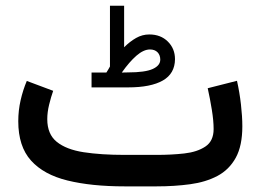

<svg xmlns="http://www.w3.org/2000/svg" viewBox="-20 -662 925 682"><path d="M357.9 -404.3Q361.8 -409.7 364.7 -415.3Q367.7 -420.9 370.6 -425.8V-641.6H420.9V-494.1Q441.4 -514.6 463.4 -527.1Q485.4 -539.6 510.3 -539.6Q550.8 -539.6 576.2 -514.4Q601.6 -489.3 601.6 -451.7Q601.1 -400.4 558.3 -376Q515.6 -351.6 435.1 -351.6H305.2V-404.3ZM434.6 -404.8Q495.6 -404.8 522.5 -417Q549.3 -429.2 549.3 -450.2Q549.3 -466.3 539.6 -476.3Q529.8 -486.3 512.7 -486.3Q490.2 -486.3 464.8 -464.4Q439.5 -442.4 412.6 -404.3ZM536.1 0H422.9Q304.7 0 220 -20.8Q135.3 -41.5 90.1 -91.8Q44.9 -142.1 44.9 -231.4Q44.9 -269.5 53.2 -305.9Q61.5 -342.3 75.2 -374.5L168.9 -339.4Q161.1 -317.4 154.5 -290.3Q147.9 -263.2 147.9 -238.8Q147.9 -185.5 181.6 -158.2Q215.3 -130.9 277.1 -121.3Q338.9 -111.8 422.9 -111.8H537.1Q588.4 -111.8 634.5 -116.9Q680.7 -122.1 709.7 -141.6Q738.8 -161.1 738.8 -203.6Q738.8 -233.4 732.4 -272.5Q726.1 -311.5 717.8 -348.6L821.8 -375Q831.1 -333.5 835.9 -290.8Q840.8 -248 840.8 -213.4Q840.8 -144 817.4 -101.6Q793.9 -59.1 752.4 -37.1Q710.9 -15.1 655.5 -7.6Q600.1 0 536.1 0Z"/></svg>

Font: Vazirmatn FD NL Medium
Style: Regular
Weight: 500
Designer: Saber Rastikerdar
Foundry: Saber Rastikerdar
Version: Version 33.003